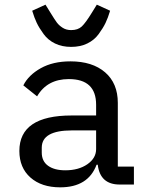

<svg xmlns="http://www.w3.org/2000/svg" viewBox="-20 -791 640 823"><path d="M118 -745 175 -771 196 -737Q215 -706 224 -694Q233 -682 248.5 -672Q264 -662 285 -662Q314 -662 330.5 -677.5Q347 -693 374 -737L395 -771L452 -745Q443 -715 432.5 -693Q422 -671 403 -645Q384 -619 354 -604.5Q324 -590 285 -590Q246 -590 216 -604.5Q186 -619 167 -645Q148 -671 137.5 -693Q127 -715 118 -745ZM554 0H493Q409 0 399 -85H394Q358 12 238 12Q158 12 110.5 -30Q63 -72 63 -144Q63 -296 287 -296H392V-342Q392 -452 275 -452Q182 -452 139 -378L80 -425Q102 -469 154.5 -498.5Q207 -528 282 -528Q376 -528 430.5 -481Q485 -434 485 -350V-77H554ZM260 -61Q317 -61 354.5 -87Q392 -113 392 -152V-232H288Q159 -232 159 -158V-137Q159 -100 186 -80.5Q213 -61 260 -61Z"/></svg>

Font: IBM Plex Mono Text
Style: Regular
Weight: 450
Designer: Mike Abbink, Paul van der Laan, Pieter van Rosmalen
Foundry: Bold Monday
Version: Version 2.000